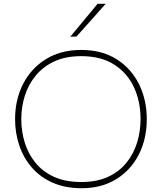

<svg xmlns="http://www.w3.org/2000/svg" viewBox="-20 -990 859 1019"><path d="M413 9Q327 9 261 -19.8Q195 -48.5 150.2 -99.5Q105.5 -150.5 82.8 -216.8Q60 -283 60 -358Q60 -461.5 102.8 -544.8Q145.5 -628 224.2 -676.5Q303 -725 411 -725Q521 -725 598.8 -675.8Q676.5 -626.5 717.8 -543.2Q759 -460 759 -358Q759 -253 716.8 -170Q674.5 -87 596.8 -39Q519 9 413 9ZM411 -24Q494 -24 553.5 -51.5Q613 -79 651.2 -126.5Q689.5 -174 707.8 -233.8Q726 -293.5 726 -358Q726 -451 691 -526.8Q656 -602.5 586 -647.2Q516 -692 411 -692Q329.5 -692 269.8 -664.8Q210 -637.5 170.8 -590.2Q131.5 -543 112.2 -483.2Q93 -423.5 93 -358Q93 -292 111.8 -232Q130.5 -172 169.2 -125Q208 -78 268 -51Q328 -24 411 -24ZM353 -795Q390 -839.5 426 -883Q462 -926.5 498 -970H541Q502 -926 463.5 -882.8Q425 -839.5 386 -796Z"/></svg>

Font: Heraclito Thin
Style: Regular
Weight: 100
Designer: Kostas Bartsokas (font) & Cristiano Sobral (main changes)
Foundry: Kostas Bartsokas (font) & Cristiano Sobral (main changes)
Version: Version 1.00;July 8, 2020;FontCreator 13.0.0.2655 64-bit